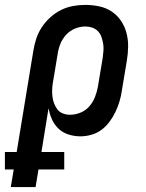

<svg xmlns="http://www.w3.org/2000/svg" viewBox="-76 -548 596 783"><path d="M-32 215 -20 143H-56V72H-8L60 -341Q64 -366 72 -390.5Q80 -415 94.5 -437Q109 -459 129.5 -477.5Q150 -496 173.5 -507.5Q197 -519 222 -523.5Q247 -528 272 -528Q301 -528 329 -522Q357 -516 379.5 -501Q402 -486 417.5 -463Q433 -440 440 -413Q447 -386 446.5 -357Q446 -328 441 -299L421 -179Q418 -157 411.5 -135Q405 -113 395 -92Q385 -71 371 -52Q357 -33 338.5 -19Q320 -5 297 1.5Q274 8 252 8Q227 8 203.5 0.5Q180 -7 163 -23Q146 -39 136 -61Q126 -83 122 -107L93 72H186V143H81L69 215ZM210 -80Q231 -80 252 -88.5Q273 -97 288 -114Q303 -131 311 -151.5Q319 -172 323 -193L343 -313Q345 -328 346 -342.5Q347 -357 344.5 -371Q342 -385 337.5 -398Q333 -411 323 -421Q313 -431 300 -435.5Q287 -440 272 -440Q251 -440 230 -431.5Q209 -423 193.5 -406Q178 -389 170 -368.5Q162 -348 159 -327L141 -219Q138 -204 137 -188Q136 -172 137.5 -157Q139 -142 144 -128Q149 -114 157.5 -102.5Q166 -91 180 -85.5Q194 -80 210 -80Z"/></svg>

Font: Iosevka Term Curly Semibold
Style: Italic
Weight: 600
Italic angle: -9°
Designer: Belleve Invis
Foundry: Belleve Invis
Version: Version 32.3.0